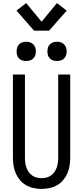

<svg xmlns="http://www.w3.org/2000/svg" viewBox="-20 -1219 540 1247"><path d="M250 8Q224 8 198 2.5Q172 -3 149.5 -16Q127 -29 110 -49Q93 -69 82.5 -93Q72 -117 68 -143Q64 -169 64 -195V-735H142V-195Q142 -179 144 -162.5Q146 -146 151.5 -131Q157 -116 166 -102.5Q175 -89 188.5 -79.5Q202 -70 218 -66Q234 -62 250 -62Q266 -62 282 -66Q298 -70 311.5 -79.5Q325 -89 334 -102.5Q343 -116 348.5 -131Q354 -146 356 -162.5Q358 -179 358 -195V-735H436V-195Q436 -169 432 -143Q428 -117 417.5 -93Q407 -69 390 -49Q373 -29 350.5 -16Q328 -3 302 2.5Q276 8 250 8ZM350 -823Q337 -823 325 -826.5Q313 -830 304 -839Q295 -848 291.5 -860Q288 -872 288 -885Q288 -898 291.5 -910Q295 -922 304 -931Q313 -940 325 -944Q337 -948 350 -948Q363 -948 375 -944Q387 -940 396 -931Q405 -922 409 -910Q413 -898 413 -885Q413 -872 409 -860Q405 -848 396 -839Q387 -830 375 -826.5Q363 -823 350 -823ZM150 -823Q137 -823 125 -826.5Q113 -830 104 -839Q95 -848 91.5 -860Q88 -872 88 -885Q88 -898 91.5 -910Q95 -922 104 -931Q113 -940 125 -944Q137 -948 150 -948Q163 -948 175 -944Q187 -940 196 -931Q205 -922 209 -910Q213 -898 213 -885Q213 -872 209 -860Q205 -848 196 -839Q187 -830 175 -826.5Q163 -823 150 -823ZM201 -1020 87 -1150 150 -1199 250 -1078 350 -1199 413 -1150 299 -1020Z"/></svg>

Font: Iosevka www.saffi
Style: Regular
Weight: 400
Monospace: yes
Designer: Belleve Invis
Foundry: Belleve Invis
Version: Version 22.0.2; ttfautohint (v1.8.3)